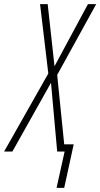

<svg xmlns="http://www.w3.org/2000/svg" viewBox="-78 -734 486 930"><path d="M196 176H233L279 -35H233L199 -371L388 -714H348L186 -413L153 -714H116L156 -378L-58 0H-18L169 -333L199 0H235Z"/></svg>

Font: Noto Sans ExtraCondensed ExtraLight
Style: Italic
Weight: 200
Width: 2
Italic angle: -12°
Designer: Monotype Design Team
Foundry: Monotype Imaging Inc.
Version: Version 2.013